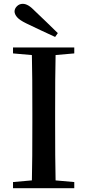

<svg xmlns="http://www.w3.org/2000/svg" viewBox="-20 -983 457 1003"><path d="M282 -810 268 -790Q230 -807 192.5 -825Q155 -843 117 -861Q82 -878 69 -893.5Q56 -909 56 -923Q56 -938 68.5 -950.5Q81 -963 99 -963Q113 -963 128.5 -954Q144 -945 167 -921Q195 -895 223.5 -867Q252 -839 282 -810ZM48 0V-32L195 -45H220L368 -32V0ZM146 0Q148 -85 148.5 -170.5Q149 -256 149 -342V-393Q149 -479 148.5 -564.5Q148 -650 146 -735H271Q269 -651 268.5 -565Q268 -479 268 -393V-343Q268 -257 268.5 -171.5Q269 -86 271 0ZM48 -704V-735H368V-704L220 -691H195Z"/></svg>

Font: Noto Serif SC ExtraLight SemiBold
Style: Regular
Weight: 600
Version: Version 2.002-H1;hotconv 1.1.0;makeotfexe 2.6.0